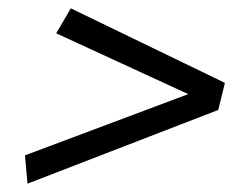

<svg xmlns="http://www.w3.org/2000/svg" viewBox="-20 -529 604 461"><path d="M46 -88 40 -156 432 -303 115 -449 150 -509 520 -330 504 -265Z"/></svg>

Font: Ubuntu Sans
Style: Italic
Weight: 400
Italic angle: -13.5°
Designer: Dalton Maag Ltd
Foundry: Dalton Maag Ltd
Version: Version 1.006